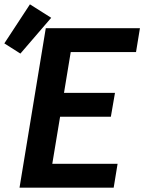

<svg xmlns="http://www.w3.org/2000/svg" viewBox="-59 -865 679 885"><path d="M31 0 152 -735H586L568 -625H267L236 -437H471L452 -327H218L182 -110H483L465 0ZM35 -618 -39 -665 79 -845 177 -783Z"/></svg>

Font: Iosevka Curly XBdExObl
Style: Regular
Weight: 800
Width: 7
Italic angle: -9°
Monospace: yes
Designer: Belleve Invis
Foundry: Belleve Invis
Version: Version 11.1.0; ttfautohint (v1.8.3)